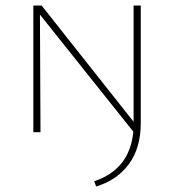

<svg xmlns="http://www.w3.org/2000/svg" viewBox="-20 -480 632 697"><path d="M491 -460V-33Q491 57 448 115.5Q405 174 329 197L322 178Q451 135 464 -2L125 -427L127 0H101V-460H131L465 -38V-460Z"/></svg>

Font: Ysabeau SC Extralight
Style: Regular
Weight: 200
Designer: Christian Thalmann (Catharsis Fonts)
Version: Version 0.003